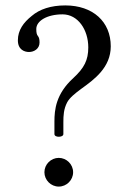

<svg xmlns="http://www.w3.org/2000/svg" viewBox="-20 -679 475 709"><path d="M114 -572C114 -602 154 -626 211 -626C268 -626 306 -569 306 -504C306 -457 291 -428 251 -391C186 -332 181 -273 181 -230V-184C181 -177 189 -174 197 -174C205 -174 214 -177 214 -184V-228C214 -252 215 -276 228 -301C237 -318 257 -334 280 -351C327 -385 389 -429 389 -508C389 -599 323 -659 221 -659C168 -659 126 -645 97 -620C67 -596 46 -568 46 -530C46 -495 71 -487 87 -487C106 -487 126 -499 126 -522C126 -535 124 -541 120 -546C116 -551 114 -557 114 -572ZM144 -43C144 -14 168 10 197 10C226 10 250 -14 250 -43C250 -72 226 -96 197 -96C168 -96 144 -72 144 -43Z"/></svg>

Font: Libertinus Math
Style: Regular
Weight: 400
Designer: Philipp H. Poll
Foundry: Khaled Hosny
Version: Version 6.2